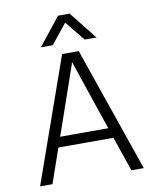

<svg xmlns="http://www.w3.org/2000/svg" viewBox="-95 -951 826 1023"><g transform="rotate(-10 318.5 -439.5)"><path d="M204 -284 189 -242H450L435 -285L321 -622Q308 -582 204 -284ZM105 0H38L276 -674H366L599 0H532L468 -187H170ZM235 -729H171L290 -879H353L472 -729H408L321 -836Z"/></g></svg>

Font: Hind Vadodara Light
Style: Regular
Weight: 300
Designer: Hitesh Malaviya
Foundry: Indian Type Foundry
Version: Version 1.000;PS 1.0;hotconv 1.0.86;makeotf.lib2.5.63406; tt